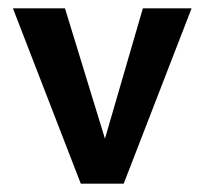

<svg xmlns="http://www.w3.org/2000/svg" viewBox="-20 -441 491 461"><path d="M323 -421H440L277 0H174L11 -421H136L232 -108Z"/></svg>

Font: EauTest
Style: Bold
Weight: 700
Designer: Christian Thalmann (Catharsis Fonts)
Version: Version 0.001;PS 000.001;hotconv 1.0.88;makeotf.lib2.5.64775